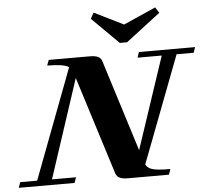

<svg xmlns="http://www.w3.org/2000/svg" viewBox="-96 -956 1115 1020"><g transform="rotate(-5 462.0 -446.5)"><path d="M564.5 -720.2 422.4 -861.3 439.9 -892.6 596.2 -815.4 768.1 -891.6 787.6 -861.3 603.5 -720.2ZM-37.1 0 -26.9 -29.3H63.5L285.2 -615.2Q258.8 -633.8 169.9 -633.8L180.7 -663.1H397.9Q427.2 -663.1 442.9 -656Q458.5 -648.9 463.9 -631.3L617.2 -143.6L780.8 -633.8H651.9L661.6 -663.1H960.9L951.2 -633.8H859.9L643.1 -64.9Q652.8 -44.9 679.7 -37.1Q706.5 -29.3 773.9 -29.3L763.7 0H545.9Q517.1 0 501.5 -7.3Q485.8 -14.6 480 -32.2L315.4 -554.7L142.6 -29.3H271L260.3 0Z"/></g></svg>

Font: Elstob ExtraBold
Style: Italic
Weight: 800
Italic angle: -20°
Designer: Peter S. Baker
Version: Version 1.015